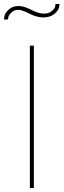

<svg xmlns="http://www.w3.org/2000/svg" viewBox="-50 -938 317 958"><path d="M41 -889Q22 -889 9 -877.5Q-4 -866 -7 -856.5Q-10 -847 -10 -841H-30Q-30 -849 -26.5 -862Q-23 -875 -5 -891.5Q13 -908 43 -908Q69 -908 106 -889Q143 -870 168 -870Q193 -870 207.5 -882Q222 -894 224.5 -903Q227 -912 227 -918H247Q247 -909 243 -896Q239 -883 219 -867Q199 -851 166 -851Q134 -851 96.5 -870Q59 -889 41 -889ZM99 0V-710H119V0Z"/></svg>

Font: Raleway-v4020 Thin
Style: Regular
Weight: 250
Designer: Matt McInerney, Pablo Impallari, Rodrigo Fuenzalida
Foundry: Matt McInerney, Pablo Impallari, Rodrigo Fuenzalida
Version: Version 4.020;PS 004.020;hotconv 1.0.88;makeotf.lib2.5.64775